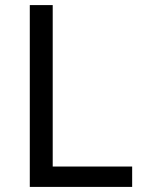

<svg xmlns="http://www.w3.org/2000/svg" viewBox="-20 -734 564 754"><path d="M97 0H499V-80H187V-714H97Z"/></svg>

Font: Noto Sans Hebrew Droid Medium
Style: Regular
Weight: 500
Designer: Monotype Design Team
Foundry: Monotype Imaging Inc.
Version: Version 1.100